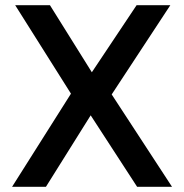

<svg xmlns="http://www.w3.org/2000/svg" viewBox="-20 -720 710 740"><path d="M26.5 0 253.5 -359 38.5 -700H172.5L334 -441.5L506.5 -700H636.5L410.5 -356L643 0H508.5L329.5 -275.5L157 0Z"/></svg>

Font: Geologica EX
Style: Regular
Weight: 400
Designer: Sindre Bremnes, Frode Helland
Foundry: Monokrom Skriftforlag AS
Version: Version 1.010;gftools[0.9.28]